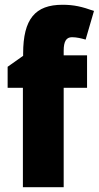

<svg xmlns="http://www.w3.org/2000/svg" viewBox="-20 -785 414 805"><path d="M345 -417V-553H247V-572C247 -612 258 -629 282 -629C302 -629 321 -624 339 -619L374 -739C324 -757 290 -765 242 -765C128 -765 77 -706 77 -560V-551L12 -505V-417H76V0H247V-417Z"/></svg>

Font: Noto Sans Armenian Condensed Black
Style: Regular
Weight: 900
Width: 3
Designer: Monotype Design Team
Foundry: Monotype Imaging Inc.
Version: Version 2.008